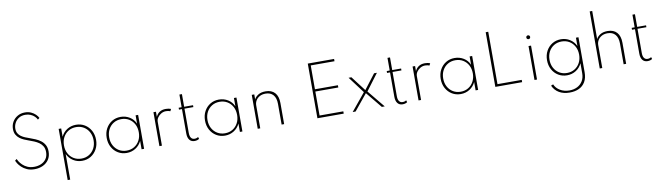

<svg xmlns="http://www.w3.org/2000/svg" viewBox="-48 -1719 9816 2853"><g transform="rotate(-10 4860.0 -293.0)"><path d="M346 16Q414 16 470.5 -10Q527 -36 560.8 -86Q594.5 -136 594.5 -208Q594.5 -266 572.8 -306Q551 -346 515 -373.2Q479 -400.5 435.2 -419Q391.5 -437.5 347.5 -453Q318 -463 286.2 -476Q254.5 -489 227.2 -508.2Q200 -527.5 183 -556.2Q166 -585 166 -626.5Q166 -670 186.8 -710.8Q207.5 -751.5 248 -778Q288.5 -804.5 346.5 -804.5Q391 -804.5 426.2 -789.2Q461.5 -774 485.5 -750.2Q509.5 -726.5 520.5 -701.5L547 -722Q534 -749.5 506.2 -776.8Q478.5 -804 438.5 -822Q398.5 -840 347 -840Q284 -840 235 -811.2Q186 -782.5 158.2 -734.5Q130.5 -686.5 130.5 -627.5Q130.5 -576.5 150.2 -541.5Q170 -506.5 200.5 -483.8Q231 -461 264.8 -446.5Q298.5 -432 327 -422Q369 -407.5 410 -390.5Q451 -373.5 484 -350Q517 -326.5 536.8 -291.5Q556.5 -256.5 556.5 -206Q556.5 -144.5 527.5 -103Q498.5 -61.5 450.8 -40.8Q403 -20 346.5 -20Q287.5 -20 244.5 -39.5Q201.5 -59 173 -86.8Q144.5 -114.5 128.2 -140.5Q112 -166.5 106.5 -180L80 -158.5Q84.5 -146 101.8 -117.8Q119 -89.5 150.8 -58.8Q182.5 -28 231 -6Q279.5 16 346 16Z M800 260H838V-126Q869.5 -59.5 929.2 -21.8Q989 16 1063 16Q1137 16 1194.8 -19.5Q1252.5 -55 1286 -116.5Q1319.5 -178 1319.5 -256Q1319.5 -334.5 1286 -395.8Q1252.5 -457 1194.5 -492.5Q1136.5 -528 1062.5 -528Q988.5 -528 928.8 -490.8Q869 -453.5 838 -387.5V-512H800ZM1058.5 -18.5Q993.5 -18.5 943 -49Q892.5 -79.5 863.8 -133.2Q835 -187 835 -256Q835 -325.5 863.8 -379Q892.5 -432.5 943 -463Q993.5 -493.5 1058.5 -493.5Q1123.5 -493.5 1174 -463Q1224.5 -432.5 1253.2 -379Q1282 -325.5 1282 -256Q1282 -187 1253 -133.2Q1224 -79.5 1173.8 -49Q1123.5 -18.5 1058.5 -18.5Z M1735 16Q1809.5 16 1869.5 -21.8Q1929.5 -59.5 1961 -126V0H1999V-512H1961V-386.5Q1932.5 -452.5 1871.8 -490.2Q1811 -528 1735 -528Q1662 -528 1604.2 -492.8Q1546.5 -457.5 1513 -396.2Q1479.5 -335 1479.5 -256Q1479.5 -177.5 1513 -116Q1546.5 -54.5 1604.5 -19.2Q1662.5 16 1735 16ZM1740.5 -18.5Q1676 -18.5 1625.5 -49Q1575 -79.5 1546 -133.2Q1517 -187 1517 -256Q1517 -325.5 1545.8 -379Q1574.5 -432.5 1625 -463Q1675.5 -493.5 1740.5 -493.5Q1806 -493.5 1856.5 -463Q1907 -432.5 1935.5 -379Q1964 -325.5 1964 -256Q1964 -187 1935.2 -133.2Q1906.5 -79.5 1856.2 -49Q1806 -18.5 1740.5 -18.5Z M2230 0H2268V-360.5Q2268 -395 2289 -425.5Q2310 -456 2343.5 -475.2Q2377 -494.5 2414.5 -494.5Q2451 -494.5 2480.5 -482.5L2496 -514.5Q2462 -528 2417.5 -528Q2311.5 -528 2268 -435.5V-512H2230Z M2758.5 16Q2800.5 16 2829 -4L2819.5 -34Q2797 -17 2764.5 -17Q2730 -17 2711.8 -42.8Q2693.5 -68.5 2693.5 -116.5V-483.5H2827.5V-512H2693.5V-703H2655.5V-512H2610.5V-483.5H2655.5V-115.5Q2655.5 -53 2682.5 -18.5Q2709.5 16 2758.5 16Z M3218.5 16Q3293 16 3353 -21.8Q3413 -59.5 3444.5 -126V0H3482.5V-512H3444.5V-386.5Q3416 -452.5 3355.2 -490.2Q3294.5 -528 3218.5 -528Q3145.5 -528 3087.8 -492.8Q3030 -457.5 2996.5 -396.2Q2963 -335 2963 -256Q2963 -177.5 2996.5 -116Q3030 -54.5 3088 -19.2Q3146 16 3218.5 16ZM3224 -18.5Q3159.5 -18.5 3109 -49Q3058.5 -79.5 3029.5 -133.2Q3000.5 -187 3000.5 -256Q3000.5 -325.5 3029.2 -379Q3058 -432.5 3108.5 -463Q3159 -493.5 3224 -493.5Q3289.5 -493.5 3340 -463Q3390.5 -432.5 3419 -379Q3447.5 -325.5 3447.5 -256Q3447.5 -187 3418.8 -133.2Q3390 -79.5 3339.8 -49Q3289.5 -18.5 3224 -18.5Z M3713.5 0H3751.5V-347Q3751.5 -385.5 3771 -419Q3790.5 -452.5 3827.8 -473.5Q3865 -494.5 3917.5 -494.5Q3992 -494.5 4033 -448Q4074 -401.5 4074 -312V0H4112V-317.5Q4112 -420.5 4062.8 -474.2Q4013.5 -528 3924 -528Q3856 -528 3812.2 -500.8Q3768.5 -473.5 3751.5 -436.5V-512H3713.5Z M4614 0H5011V-34.5H4652.5V-396.5H4999V-430.5H4652.5V-790.5H5011V-825H4614Z M5146 0H5190L5388 -242L5586 0H5630L5415 -262.5L5602 -512H5559L5388 -288.5L5217 -512H5174.5L5361.5 -262.5Z M5898 16Q5940 16 5968.5 -4L5959 -34Q5936.5 -17 5904 -17Q5869.5 -17 5851.2 -42.8Q5833 -68.5 5833 -116.5V-483.5H5967V-512H5833V-703H5795V-512H5750V-483.5H5795V-115.5Q5795 -53 5822 -18.5Q5849 16 5898 16Z M6140 0H6178V-360.5Q6178 -395 6199 -425.5Q6220 -456 6253.5 -475.2Q6287 -494.5 6324.5 -494.5Q6361 -494.5 6390.5 -482.5L6406 -514.5Q6372 -528 6327.5 -528Q6221.5 -528 6178 -435.5V-512H6140Z M6775 16Q6849.5 16 6909.5 -21.8Q6969.5 -59.5 7001 -126V0H7039V-512H7001V-386.5Q6972.5 -452.5 6911.8 -490.2Q6851 -528 6775 -528Q6702 -528 6644.2 -492.8Q6586.5 -457.5 6553 -396.2Q6519.5 -335 6519.5 -256Q6519.5 -177.5 6553 -116Q6586.5 -54.5 6644.5 -19.2Q6702.5 16 6775 16ZM6780.5 -18.5Q6716 -18.5 6665.5 -49Q6615 -79.5 6586 -133.2Q6557 -187 6557 -256Q6557 -325.5 6585.8 -379Q6614.5 -432.5 6665 -463Q6715.5 -493.5 6780.5 -493.5Q6846 -493.5 6896.5 -463Q6947 -432.5 6975.5 -379Q7004 -325.5 7004 -256Q7004 -187 6975.2 -133.2Q6946.5 -79.5 6896.2 -49Q6846 -18.5 6780.5 -18.5Z M7298.5 0H7703V-34.5H7337V-825H7298.5Z M7908.5 -612.5Q7920.5 -612.5 7928.8 -621Q7937 -629.5 7937 -642Q7937 -654 7928.8 -662.2Q7920.5 -670.5 7908.5 -670.5Q7896 -670.5 7887.5 -662.2Q7879 -654 7879 -642Q7879 -629.5 7887.5 -621Q7896 -612.5 7908.5 -612.5ZM7889.5 0H7927.5V-512H7889.5Z M8374.5 275Q8454 275 8514.5 246.8Q8575 218.5 8609 160.5Q8643 102.5 8643 14V-512H8605V-386.5Q8574 -452.5 8514 -490.2Q8454 -528 8379.5 -528Q8306.5 -528 8248.5 -492.8Q8190.5 -457.5 8157 -396.2Q8123.5 -335 8123.5 -256Q8123.5 -177.5 8157 -116Q8190.5 -54.5 8248.5 -19.2Q8306.5 16 8379 16Q8453.5 16 8513.5 -21.8Q8573.5 -59.5 8605 -126V22.5Q8605 93 8574.8 142.5Q8544.5 192 8492.5 217.8Q8440.5 243.5 8375.5 243.5Q8297 243.5 8236.2 207.8Q8175.5 172 8150.5 112L8117 126Q8150 198.5 8215.5 236.8Q8281 275 8374.5 275ZM8384.5 -18.5Q8320 -18.5 8269.5 -49Q8219 -79.5 8190 -133.2Q8161 -187 8161 -256Q8161 -325.5 8189.8 -379Q8218.5 -432.5 8269 -463Q8319.5 -493.5 8384.5 -493.5Q8450 -493.5 8500.2 -463Q8550.5 -432.5 8579.2 -379Q8608 -325.5 8608 -256Q8608 -187 8579.2 -133.2Q8550.5 -79.5 8500.2 -49Q8450 -18.5 8384.5 -18.5Z M8874 0H8912V-347Q8912 -385.5 8931.5 -419.2Q8951 -453 8988.2 -474.2Q9025.5 -495.5 9078 -495.5Q9152.5 -495.5 9193.5 -448.5Q9234.5 -401.5 9234.5 -312V0H9272.5V-317.5Q9272.5 -420.5 9223.2 -474.2Q9174 -528 9084.5 -528Q9016.5 -528 8972.8 -500.8Q8929 -473.5 8912 -436.5V-861H8874Z M9594 16Q9636 16 9664.5 -4L9655 -34Q9632.5 -17 9600 -17Q9565.5 -17 9547.2 -42.8Q9529 -68.5 9529 -116.5V-483.5H9663V-512H9529V-703H9491V-512H9446V-483.5H9491V-115.5Q9491 -53 9518 -18.5Q9545 16 9594 16Z"/></g></svg>

Font: Spartan ExtraLight
Style: Regular
Weight: 200
Designer: Matt Bailey, Mirko Velimirovic
Foundry: Matt Bailey
Version: Version 1.003; ttfautohint (v1.8.3)